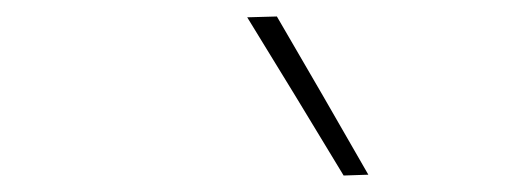

<svg xmlns="http://www.w3.org/2000/svg" viewBox="-20 -799 640 233"><path d="M397 -586Q368 -634 338.8 -682Q309.5 -730 280 -778L316 -779Q371.5 -684 427 -587Z"/></svg>

Font: Heraclito Thin
Style: Italic
Weight: 100
Italic angle: -12°
Designer: Kostas Bartsokas (font) & Cristiano Sobral (main changes)
Foundry: Kostas Bartsokas (font) & Cristiano Sobral (main changes)
Version: Version 1.00;July 8, 2020;FontCreator 13.0.0.2655 64-bit